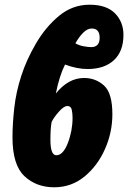

<svg xmlns="http://www.w3.org/2000/svg" viewBox="-20 -785 544 815"><path d="M367 -585Q355 -585 335.5 -588.5Q316 -592 300 -601Q315 -628 333 -646Q351 -664 369 -664Q403 -664 403 -625Q403 -585 367 -585ZM210 10Q283 10 338.5 -35.5Q394 -81 425.5 -152Q457 -223 457 -300Q457 -390 421.5 -422Q386 -454 337 -454Q270 -454 217 -388Q232 -463 256 -511Q307 -492 352 -492Q423 -492 463.5 -529.5Q504 -567 504 -637Q504 -692 468 -728.5Q432 -765 360 -765Q288 -765 231 -718Q174 -671 133 -601Q92 -531 70 -462Q48 -394 40.5 -326Q33 -258 33 -202Q33 -85 83.5 -37.5Q134 10 210 10ZM219 -126Q194 -126 194 -192Q194 -240 199 -267Q208 -286 229.5 -310.5Q251 -335 266 -335Q281 -335 284.5 -319.5Q288 -304 288 -285Q288 -230 268 -178Q248 -126 219 -126Z"/></svg>

Font: Noto Sans Display Condensed Black
Style: Italic
Weight: 900
Width: 3
Italic angle: -192°
Designer: Monotype Design Team
Foundry: Monotype Imaging Inc.
Version: Version 1.900